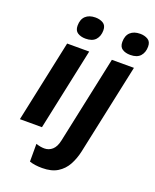

<svg xmlns="http://www.w3.org/2000/svg" viewBox="-178 -861 973 1202"><g transform="rotate(20 308.5 -260.0)"><path d="M231 -614Q200 -614 178.5 -627.5Q157 -641 157 -674Q157 -716 180.5 -738Q204 -760 246 -760Q275 -760 297 -747Q319 -734 319 -701Q319 -662 297.5 -638Q276 -614 231 -614ZM18 0 134 -546H281L165 0ZM529 -614Q497 -614 476 -627.5Q455 -641 455 -674Q455 -716 478.5 -738Q502 -760 544 -760Q573 -760 595 -747Q617 -734 617 -701Q617 -662 595.5 -638Q574 -614 529 -614ZM253 240Q202 240 168 228V110Q198 120 224 120Q254 120 276.5 100Q299 80 308 37L432 -546H579L450 59Q439 109 416.5 150Q394 191 354.5 215.5Q315 240 253 240Z"/></g></svg>

Font: BC Sans
Style: Bold Italic
Weight: 700
Italic angle: -12°
Designer: Monotype Design Team
Province of B.C.
Foundry: Monotype Imaging Inc.
Version: Version 2.000;GOOG;noto-source:20170915:90ef993387c0